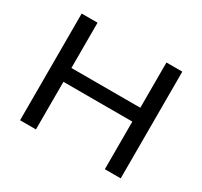

<svg xmlns="http://www.w3.org/2000/svg" viewBox="-143 -877 1125 1069"><g transform="rotate(30 420.0 -343.0)"><path d="M97 0V-686H199V-395H642V-686H744V0H642V-306H199V0Z"/></g></svg>

Font: Archivo SemiExpanded
Style: Regular
Weight: 400
Width: 6
Designer: Hector Gatti
Foundry: Omnibus-Type
Version: Version 2.001